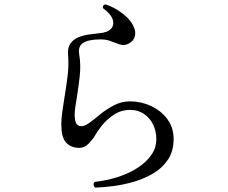

<svg xmlns="http://www.w3.org/2000/svg" viewBox="-20 -822 1040 877"><path d="M415 35Q408 30 407.5 22Q407 14 412 9Q466 3 516.5 -13Q567 -29 607 -54.5Q647 -80 670.5 -113Q694 -146 694 -187Q694 -223 679.5 -253Q665 -283 638 -301.5Q611 -320 575 -320Q533 -320 500 -298Q467 -276 445 -248Q423 -220 412 -200Q403 -184 382.5 -164Q362 -144 333 -147Q299 -150 279.5 -173.5Q260 -197 260 -256Q260 -281 264.5 -311Q269 -341 274 -374Q282 -421 288.5 -472.5Q295 -524 291 -571Q288 -604 301.5 -623Q315 -642 338 -651.5Q361 -661 386.5 -664.5Q412 -668 432 -670Q471 -673 487 -690.5Q503 -708 494.5 -733.5Q486 -759 450 -785Q448 -800 462 -802Q503 -789 541.5 -759Q580 -729 593 -694Q601 -675 595.5 -655Q590 -635 570 -624Q551 -614 537.5 -616.5Q524 -619 508 -626Q495 -631 478.5 -636.5Q462 -642 438 -642Q386 -642 360.5 -626.5Q335 -611 342 -573Q350 -524 344 -472.5Q338 -421 331 -377Q327 -354 324 -333.5Q321 -313 321 -297Q321 -255 340.5 -247.5Q360 -240 390 -262Q408 -275 435.5 -298Q463 -321 498.5 -340Q534 -359 575 -359Q624 -359 669.5 -338Q715 -317 744 -278.5Q773 -240 773 -187Q773 -132 747.5 -93.5Q722 -55 681 -30.5Q640 -6 592 8Q544 22 497 28Q450 34 415 35Z"/></svg>

Font: Zen Old Mincho
Style: Regular
Weight: 400
Designer: Yoshimichi Ohira
Foundry: Positype
Version: Version 1.001